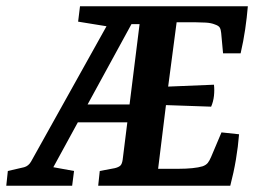

<svg xmlns="http://www.w3.org/2000/svg" viewBox="-45 -592 828 612"><path d="M268 0 273 -47 321 -56Q333 -59 338.5 -64Q344 -69 346 -83L407 -572H745Q742 -536 736.5 -498.5Q731 -461 722 -422H666L660 -487Q659 -498 655.5 -504Q652 -510 640 -514Q628 -519 610.5 -520Q593 -521 578 -521H518L491 -316L637 -322Q639 -305 637 -286.5Q635 -268 628 -252L484 -257L459 -54H525Q548 -54 568 -56Q588 -58 601 -62Q612 -66 617.5 -73Q623 -80 628 -92L661 -170L717 -164Q714 -125 707 -83.5Q700 -42 689 0ZM-25 0 -20 -47 32 -59Q46 -63 54 -77L330 -572H435L422 -515H374L125 -59L191 -47L185 0ZM166 -202 190 -259H412L405 -202ZM315 -505 204 -523 210 -572H351Z"/></svg>

Font: Rasa SemiBold
Style: Italic
Weight: 600
Italic angle: -7.10001°
Designer: Anna Giedrys (Yrsa+Rasa design), David Brezina (Yrsa art-direction, Rasa art-direction, design)
Foundry: Rosetta Type Foundry
Version: Version 2.004